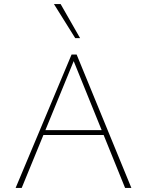

<svg xmlns="http://www.w3.org/2000/svg" viewBox="-20 -927 725 947"><path d="M597 0 338 -639H349L87 0H57L333 -658H358L628 0ZM178 -261 187 -285H493L506 -261ZM351 -739 246 -907H279L375 -739Z"/></svg>

Font: Ysabeau Office Thin
Style: Regular
Weight: 250
Designer: Christian Thalmann (Catharsis Fonts)
Version: Version 2.001;gftools[0.9.30]; featfreeze: tnum,lnum,ss02